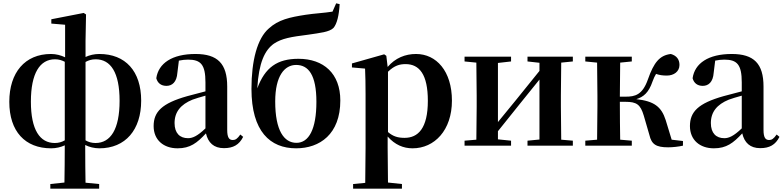

<svg xmlns="http://www.w3.org/2000/svg" viewBox="-20 -877 4716 1156"><path d="M578 16C736 16 830 -96 830 -271C830 -449 735 -552 578 -552C547 -552 519 -545 495 -534V-632L498 -790L484 -799L289 -761V-735L372 -728V-532C347 -544 318 -552 287 -552C130 -552 36 -440 36 -264C36 -86 131 16 288 16C318 16 346 9 370 -2C370 80 369 149 368 222L283 231V259H577V231L495 223C494 155 493 108 493 -4C517 8 547 16 578 16ZM370 -32C353 -22 333 -16 310 -16C220 -16 166 -95 166 -265C166 -436 220 -520 311 -520C334 -520 353 -514 370 -505ZM495 -504C513 -514 532 -520 556 -520C646 -520 700 -441 700 -270C700 -99 646 -16 555 -16C532 -16 512 -22 495 -32Z M1328 15C1384 15 1420 -5 1444 -53L1427 -67C1409 -41 1397 -34 1382 -34C1360 -34 1348 -48 1348 -95V-356C1348 -494 1290 -552 1157 -552C1016 -552 934 -496 921 -406C929 -376 951 -360 982 -360C1016 -360 1044 -382 1048 -439L1057 -512C1077 -516 1094 -518 1112 -518C1189 -518 1217 -488 1217 -381V-327L1107 -298C955 -255 905 -204 905 -118C905 -34 965 16 1049 16C1125 16 1166 -16 1220 -74C1233 -18 1267 15 1328 15ZM1217 -104C1168 -57 1139 -45 1112 -45C1063 -45 1031 -75 1031 -136C1031 -203 1068 -248 1139 -277C1159 -284 1187 -293 1217 -301Z M1765 -17C1690 -17 1637 -91 1637 -266C1637 -420 1693 -486 1763 -486C1837 -486 1885 -426 1885 -264C1885 -98 1839 -17 1765 -17ZM1763 16C1905 16 2029 -69 2029 -272C2029 -434 1929 -523 1777 -523C1649 -523 1576 -471 1529 -345C1538 -499 1574 -575 1629 -614C1677 -646 1732 -655 1835 -668C1908 -679 1963 -684 1988 -709C2009 -734 2021 -784 2025 -852L2004 -857L1982 -807C1934 -799 1871 -796 1820 -788C1723 -773 1656 -758 1599 -706C1529 -646 1494 -512 1494 -342C1494 -85 1607 16 1763 16Z M2464 16C2596 16 2701 -93 2701 -271C2701 -449 2607 -552 2485 -552C2420 -552 2360 -528 2314 -474L2306 -541L2293 -550L2099 -495V-471L2178 -464C2180 -415 2181 -375 2181 -309V14L2179 224L2106 231V259H2400V231L2316 222L2314 13V-55C2358 -5 2409 16 2464 16ZM2316 -445C2355 -483 2387 -491 2422 -491C2505 -491 2556 -429 2556 -270C2556 -104 2497 -47 2416 -47C2377 -47 2347 -55 2316 -82Z M3156 -507 3228 -499V-450L3086 -274L2978 -142V-498L3057 -507V-536H2777V-507L2848 -500C2849 -442 2850 -357 2850 -301V-235C2850 -179 2849 -94 2848 -36L2777 -30V0H3057V-30L2978 -38V-87L3115 -258L3228 -398V-37L3156 -30V0H3429V-30L3359 -36L3357 -235V-301L3359 -500L3429 -507V-536H3156Z M3890 -64C3903 -8 3930 10 4003 10C4031 10 4066 6 4092 0V-28L4024 -36L3988 -154C3962 -235 3918 -268 3811 -280C3854 -293 3886 -319 3909 -387C3916 -406 3922 -419 3930 -432C3950 -425 3969 -422 3995 -422C4037 -422 4071 -446 4071 -486C4071 -519 4054 -542 4019 -552C3952 -544 3917 -502 3881 -399C3848 -305 3803 -295 3747 -295H3712L3714 -500L3784 -507V-536H3504V-507L3575 -500C3576 -442 3577 -357 3577 -301V-235C3577 -179 3576 -94 3575 -36L3504 -30V0H3784V-30L3714 -36C3713 -94 3712 -182 3712 -264H3746C3813 -264 3836 -248 3856 -181Z M4557 15C4613 15 4649 -5 4673 -53L4656 -67C4638 -41 4626 -34 4611 -34C4589 -34 4577 -48 4577 -95V-356C4577 -494 4519 -552 4386 -552C4245 -552 4163 -496 4150 -406C4158 -376 4180 -360 4211 -360C4245 -360 4273 -382 4277 -439L4286 -512C4306 -516 4323 -518 4341 -518C4418 -518 4446 -488 4446 -381V-327L4336 -298C4184 -255 4134 -204 4134 -118C4134 -34 4194 16 4278 16C4354 16 4395 -16 4449 -74C4462 -18 4496 15 4557 15ZM4446 -104C4397 -57 4368 -45 4341 -45C4292 -45 4260 -75 4260 -136C4260 -203 4297 -248 4368 -277C4388 -284 4416 -293 4446 -301Z"/></svg>

Font: Noto Serif CJK HK
Style: Bold
Weight: 700
Designer: Ryoko NISHIZUKA 西塚涼子 (kana & ideographs); Frank Grießhammer (Latin, Greek & Cyrillic); Wenlong ZHANG 张文龙 (bopomofo); San
Foundry: Adobe
Version: Version 2.001;hotconv 1.1.0;makeotfexe 2.6.0